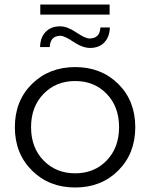

<svg xmlns="http://www.w3.org/2000/svg" viewBox="-20 -828 667 853"><path d="M159 -763V-808H467V-763ZM380 -615Q347 -615 306.5 -642Q266 -669 249 -669Q203 -669 201 -619H158Q159 -662 183 -686.5Q207 -711 247 -711Q279 -711 319 -684Q359 -657 377 -657Q424 -657 426 -706H468Q467 -664 443.5 -639.5Q420 -615 380 -615ZM505.5 -70.5Q430 5 314 5Q198 5 122 -70.5Q46 -146 46 -263Q46 -380 122 -455Q198 -530 314 -530Q430 -530 505.5 -455Q581 -380 581 -263Q581 -146 505.5 -70.5ZM173.5 -115Q229 -58 314 -58Q399 -58 454 -115Q509 -172 509 -263Q509 -354 454 -411Q399 -468 314 -468Q229 -468 173.5 -411Q118 -354 118 -263Q118 -172 173.5 -115Z"/></svg>

Font: Montserrat Alternates
Style: Regular
Weight: 400
Designer: Julieta Ulanovsky
Foundry: Julieta Ulanovsky
Version: Version 7.200;PS 007.200;hotconv 1.0.88;makeotf.lib2.5.64775